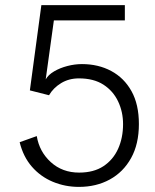

<svg xmlns="http://www.w3.org/2000/svg" viewBox="-20 -720 609 752"><path d="M289 12Q235 12 187 -8Q139 -28 105 -67Q71 -106 57 -163L124 -187Q134 -126 179 -85Q224 -44 290 -44Q347 -44 385 -69Q423 -94 442.5 -137Q462 -180 462 -234Q462 -282 442.5 -323Q423 -364 385 -388.5Q347 -413 289 -413Q250 -413 219.5 -394.5Q189 -376 172 -347L97 -366L142 -700H469V-640H191L159 -409Q169 -427 192 -440.5Q215 -454 244 -461.5Q273 -469 301 -469Q365 -469 415.5 -442Q466 -415 495 -363Q524 -311 524 -234Q524 -156 493.5 -101Q463 -46 410 -17Q357 12 289 12Z"/></svg>

Font: Inclusive Sans Light
Style: Regular
Weight: 300
Designer: Olivia King
Foundry: Olivia King
Version: Version 2.004